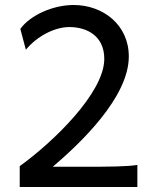

<svg xmlns="http://www.w3.org/2000/svg" viewBox="-20 -745 626 765"><path d="M527.3 -87.9C488.3 -81.1 411.1 -80.6 314.9 -80.6H190.4C297.4 -171.9 493.2 -356 493.2 -520C493.2 -646 390.6 -725.1 273.4 -725.1C190.9 -725.1 100.6 -684.6 61 -629.9L83 -546.9C126.5 -599.6 196.3 -637.2 256.3 -637.2C326.2 -637.2 395.5 -602.1 395.5 -510.3C395.5 -375 190.9 -178.2 58.6 -83V0H527.3Z"/></svg>

Font: Andika
Style: Regular
Weight: 400
Designer: Victor Gaultney, Annie Olsen, Julie Remington, Don Collingsworth, Eric Hays
Foundry: SIL International
Version: Version 1.000